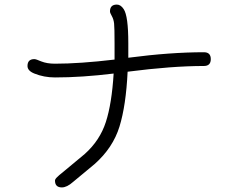

<svg xmlns="http://www.w3.org/2000/svg" viewBox="-20 -680 1040 838"><path d="M350 -8Q416 -67 442 -147.5Q468 -228 476 -359Q337 -342 220 -342Q172 -342 130 -359Q100 -371 100 -392Q100 -422 130 -422Q137 -422 160 -412Q185 -402 220 -402Q327 -402 480 -420V-492Q480 -558 478 -577Q476 -596 468 -610Q460 -624 460 -630Q460 -660 490 -660Q507 -660 520 -640Q540 -610 540 -492V-428Q723 -452 870 -452Q900 -452 900 -422Q900 -392 870 -392Q731 -392 537 -367Q530 -220 501.5 -127.5Q473 -35 393 36L299 114Q272 138 250 138Q220 138 220 108Q220 105 222.5 101Q225 97 230 92.5Q235 88 238.5 84.5Q242 81 250 75Q258 69 261 66Z"/></svg>

Font: Pecita
Style: Book
Weight: 400
Width: 7
Version: Version 4.3